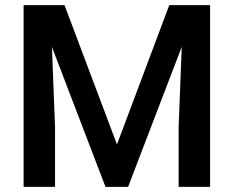

<svg xmlns="http://www.w3.org/2000/svg" viewBox="-20 -731 915 751"><path d="M232.4 -710.9 437.5 -166 642.1 -710.9H801.8V0H678.7V-234.4L690.9 -547.9L481 0H392.6L183.1 -547.4L195.3 -234.4V0H72.3V-710.9Z"/></svg>

Font: Vazir Medium FD-UI
Style: Medium-FD-UI
Weight: 500
Designer: Saber Rastikerdar
Foundry: Saber Rastikerdar
Version: Version 30.1.0